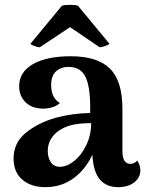

<svg xmlns="http://www.w3.org/2000/svg" viewBox="-20 -762 605 792"><path d="M559 -59Q559 -30 534 -10Q509 10 467 10Q419 10 392 -21.5Q365 -53 361 -124Q333 -63 283 -26.5Q233 10 167 10Q108 10 72 -21Q36 -52 36 -108Q36 -172 85 -213Q134 -254 209 -276Q274 -294 352 -296V-321Q352 -406 332 -446Q312 -486 263 -486Q231 -486 211 -467.5Q191 -449 191 -411Q191 -358 227 -337Q216 -326 197.5 -320Q179 -314 158 -314Q112 -314 85.5 -340Q59 -366 59 -406Q59 -465 116 -497.5Q173 -530 271 -530Q382 -530 433.5 -479Q485 -428 485 -313V-139Q485 -86 518 -86Q525 -86 533 -89.5Q541 -93 546 -100Q559 -81 559 -59ZM356 -254Q277 -254 238 -232Q210 -218 193.5 -194Q177 -170 177 -139Q177 -112 189.5 -93Q202 -74 227 -74Q256 -74 286 -98Q316 -122 336 -163.5Q356 -205 356 -254ZM106 -582 235 -738Q243 -742 270 -742Q294 -742 302 -738L431 -582Q430 -578 415 -572.5Q400 -567 391 -567L269 -650L144 -567Q135 -567 121 -572.5Q107 -578 106 -582Z"/></svg>

Font: Arima Madurai Black
Style: Regular
Weight: 900
Designer: Joana Correia and Natanael Gama
Foundry: NDISCOVER
Version: Version 1.020